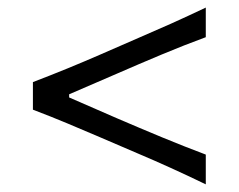

<svg xmlns="http://www.w3.org/2000/svg" viewBox="-20 -563 630 507"><path d="M523.4 -76.2Q476.1 -99.1 430.9 -119.6Q385.7 -140.1 345.2 -157.2L242.7 -201.2Q204.1 -217.8 159.2 -236.6Q114.3 -255.4 66.9 -273.4V-346.2Q114.3 -364.3 159.4 -382.8Q204.6 -401.4 242.7 -418L345.7 -462.9Q385.7 -480 430.9 -500.2Q476.1 -520.5 523.4 -543V-464.8Q466.3 -443.8 406.7 -418.9Q347.2 -394 288.1 -368.2L162.6 -314V-305.7L288.1 -251Q347.2 -225.6 406.7 -200.9Q466.3 -176.3 523.4 -154.8Z"/></svg>

Font: Pinar-DS3-FD Regular
Style: Regular
Weight: 400
Designer: Amin Abedi
Version: Version 3.000